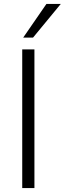

<svg xmlns="http://www.w3.org/2000/svg" viewBox="-20 -956 329 976"><path d="M93 0V-705H155V0ZM98 -765 216 -936H289L148 -765Z"/></svg>

Font: Mulish ExtraLight Light
Style: Regular
Weight: 300
Version: Version 3.603